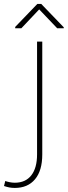

<svg xmlns="http://www.w3.org/2000/svg" viewBox="-97 -739 343 973"><path d="M90.8 -528.3H117.2V43.5Q117.2 126 80.3 169.7Q43.5 213.4 -22 213.4Q-37.1 213.4 -49.8 210.9Q-62.5 208.5 -76.7 203.6L-70.3 178.2Q-62.5 181.2 -49.1 184.1Q-35.6 187 -22 187Q32.2 187 61.5 149.7Q90.8 112.3 90.8 43.5ZM111.8 -719.2 226.1 -600.6V-595.7H192.9L101.6 -691.4L11.2 -595.7H-20V-602.5L92.3 -719.2Z"/></svg>

Font: Vazirmatn RD FD Thin
Style: Regular
Weight: 100
Designer: Saber Rastikerdar
Foundry: Saber Rastikerdar
Version: Version 33.003